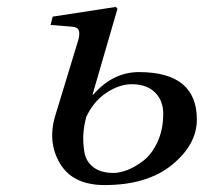

<svg xmlns="http://www.w3.org/2000/svg" viewBox="-20 -522 588 554"><path d="M126 -450 132 -474 314 -502 319 -497 247 -249H249Q306 -314 381 -314Q548 -314 548 -177Q548 -105 476.5 -46.5Q405 12 282 12Q190 12 153 -50.5Q116 -113 140 -190L203 -397Q211 -420 208 -432Q205 -444 188 -445ZM229 -185Q222 -159 220.5 -134.5Q219 -110 223.5 -83Q228 -56 249.5 -39.5Q271 -23 308 -23Q325 -23 347.5 -31.5Q370 -40 394 -58.5Q418 -77 434.5 -112.5Q451 -148 451 -194Q451 -232 427 -255.5Q403 -279 360 -279Q325 -279 288 -255Q251 -231 229 -185Z"/></svg>

Font: Lingua Franca
Style: Italic
Weight: 400
Italic angle: -13°
Version: Version 1.19